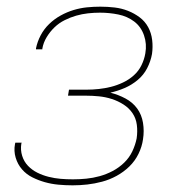

<svg xmlns="http://www.w3.org/2000/svg" viewBox="-20 -548 540 576"><path d="M198 8Q176 8 155 6Q134 4 114.5 -1.5Q95 -7 77 -16Q59 -25 46 -40Q33 -55 27 -75Q21 -95 25 -116L26 -120H45L44 -117Q41 -98 46.5 -80.5Q52 -63 64 -50.5Q76 -38 92 -30Q108 -22 126 -17.5Q144 -13 162 -11.5Q180 -10 199 -10Q219 -10 239 -12Q259 -14 279 -19.5Q299 -25 318 -35Q337 -45 352.5 -60Q368 -75 377 -94Q386 -113 390 -133Q393 -154 390.5 -173.5Q388 -193 377.5 -208.5Q367 -224 350.5 -234.5Q334 -245 315.5 -251Q297 -257 277 -259Q257 -261 237 -261H184L187 -279H240Q258 -279 276.5 -281Q295 -283 313 -287.5Q331 -292 349 -300.5Q367 -309 381.5 -322Q396 -335 404.5 -352.5Q413 -370 416 -388Q421 -416 412 -442Q403 -468 382.5 -483.5Q362 -499 335 -504.5Q308 -510 280 -510Q262 -510 244 -508Q226 -506 208.5 -501Q191 -496 174 -487.5Q157 -479 143.5 -466Q130 -453 120 -436.5Q110 -420 107 -402V-400H88V-403Q92 -423 102 -442Q112 -461 127.5 -476Q143 -491 162 -501.5Q181 -512 201 -518Q221 -524 241 -526Q261 -528 281 -528Q303 -528 324 -525.5Q345 -523 364 -515.5Q383 -508 399 -496Q415 -484 424.5 -466.5Q434 -449 436.5 -428Q439 -407 436 -386Q432 -364 421.5 -343.5Q411 -323 393 -308Q375 -293 354 -284Q333 -275 311 -270Q335 -264 356.5 -252.5Q378 -241 391.5 -222.5Q405 -204 409 -179.5Q413 -155 409 -130Q406 -108 395.5 -86.5Q385 -65 368 -48.5Q351 -32 330 -20.5Q309 -9 286.5 -3Q264 3 242 5.5Q220 8 198 8Z"/></svg>

Font: Iosevka Thin
Style: Italic
Weight: 100
Italic angle: -9°
Monospace: yes
Designer: Belleve Invis
Foundry: Belleve Invis
Version: Version 32.5.0; ttfautohint (v1.8.4)